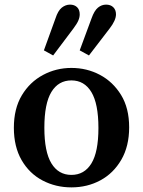

<svg xmlns="http://www.w3.org/2000/svg" viewBox="-20 -797 619 831"><path d="M289 14Q221 14 164 -16Q107 -46 73.5 -104Q40 -162 40 -244Q40 -327 74.5 -384.5Q109 -442 166 -472.5Q223 -503 289 -503Q356 -503 412.5 -473Q469 -443 504 -386Q539 -329 539 -246Q539 -164 505 -105.5Q471 -47 414.5 -16.5Q358 14 289 14ZM289 -40Q345 -40 375.5 -89.5Q406 -139 406 -243Q406 -348 375.5 -398.5Q345 -449 289 -449Q233 -449 202.5 -399Q172 -349 172 -244Q172 -140 202.5 -90Q233 -40 289 -40ZM170 -579 220 -717Q231 -751 247.5 -764Q264 -777 283 -777Q302 -777 313.5 -766Q325 -755 325 -735Q325 -722 319 -708Q313 -694 298 -674L210 -557ZM325 -579 376 -717Q388 -751 404 -764Q420 -777 439 -777Q459 -777 470.5 -765.5Q482 -754 482 -735Q482 -709 454 -673L365 -557Z"/></svg>

Font: Source Serif 4 SmText Semibold
Style: Regular
Weight: 600
Designer: Frank Grießhammer
Foundry: Adobe
Version: Version 4.005;hotconv 1.1.0;makeotfexe 2.6.0